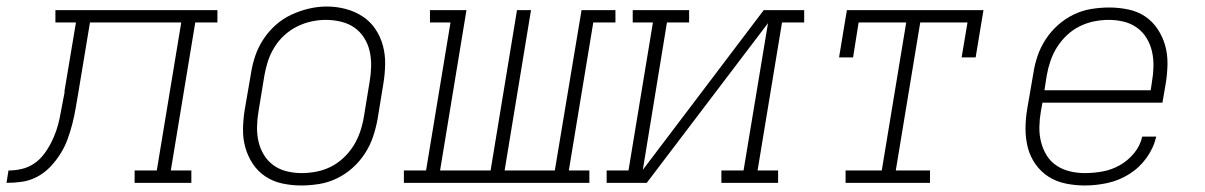

<svg xmlns="http://www.w3.org/2000/svg" viewBox="-76 -561 3696 589"><path d="M-56 0 -50 -38Q-30 -38 -10 -42.5Q10 -47 27.5 -58.5Q45 -70 58 -87Q71 -104 80.5 -122.5Q90 -141 96.5 -160Q103 -179 107 -198.5Q111 -218 114.5 -238Q118 -258 122 -277Q122 -277 122 -277.5Q122 -278 122 -278V-280Q122 -280 122 -281Q122 -282 122 -283L157 -492H94V-530H591V-492H523L448 -38H511V0H337V-38H405L480 -492H200L164 -275Q160 -252 156 -228.5Q152 -205 146 -181.5Q140 -158 131.5 -134.5Q123 -111 109.5 -89.5Q96 -68 78.5 -49.5Q61 -31 38.5 -19Q16 -7 -8 -3.5Q-32 0 -56 0Z M848 8Q819 8 790.5 2Q762 -4 738.5 -19.5Q715 -35 699.5 -58.5Q684 -82 676.5 -109Q669 -136 669.5 -166Q670 -196 675 -226L694 -336Q698 -363 707 -389.5Q716 -416 732 -440.5Q748 -465 770 -484.5Q792 -504 818 -516Q844 -528 871.5 -534.5Q899 -541 927 -541Q956 -541 984.5 -533.5Q1013 -526 1036.5 -510.5Q1060 -495 1075.5 -472Q1091 -449 1098.5 -421.5Q1106 -394 1105.5 -364Q1105 -334 1100 -304L1082 -194Q1077 -167 1068 -140.5Q1059 -114 1043 -89.5Q1027 -65 1005 -45.5Q983 -26 957 -13.5Q931 -1 903 3.5Q875 8 848 8ZM849 -30Q872 -30 895 -34.5Q918 -39 939 -49.5Q960 -60 978 -77Q996 -94 1008.5 -114Q1021 -134 1028.5 -156Q1036 -178 1040 -201L1058 -311Q1062 -334 1062.5 -358Q1063 -382 1058 -404Q1053 -426 1041 -445Q1029 -464 1011 -476.5Q993 -489 970 -494.5Q947 -500 923 -500Q901 -500 878.5 -495Q856 -490 835 -479.5Q814 -469 796 -452.5Q778 -436 765.5 -415.5Q753 -395 746 -373.5Q739 -352 735 -329L717 -219Q713 -196 712.5 -172.5Q712 -149 717 -127Q722 -105 733.5 -86Q745 -67 763 -54Q781 -41 803.5 -35.5Q826 -30 849 -30Z M1163 0V-38H1231L1306 -492H1243V-530H1355L1274 -38H1429L1510 -530H1553L1472 -38H1626L1708 -530H1812V-492H1744L1669 -38H1732V0Z M1785 0V-38H1852L1927 -492H1865V-530H2038V-492H1970L1896 -40L2267 -530H2391V-492H2323L2248 -38H2311V0H2137V-38H2205L2280 -490L1908 0Z M2518 0V-38H2629L2704 -492H2558L2541 -385H2498L2522 -530H2941L2917 -385H2874L2892 -492H2747L2672 -38H2777V0Z M3252 8Q3222 8 3193 2Q3164 -4 3140.5 -19Q3117 -34 3100.5 -57.5Q3084 -81 3077 -108.5Q3070 -136 3070 -166Q3070 -196 3075 -226L3094 -336Q3098 -363 3107 -389.5Q3116 -416 3132 -440.5Q3148 -465 3170 -484.5Q3192 -504 3218 -516.5Q3244 -529 3272 -533.5Q3300 -538 3327 -538Q3356 -538 3385 -532Q3414 -526 3437 -510.5Q3460 -495 3475.5 -471.5Q3491 -448 3498.5 -421Q3506 -394 3505.5 -364Q3505 -334 3500 -304L3490 -246H3122L3117 -219Q3113 -196 3112.5 -172Q3112 -148 3117.5 -126Q3123 -104 3134.5 -85Q3146 -66 3164.5 -53.5Q3183 -41 3205.5 -35.5Q3228 -30 3252 -30Q3279 -30 3306.5 -35Q3334 -40 3359 -54Q3384 -68 3403 -91Q3422 -114 3428 -142H3471Q3463 -107 3441 -76.5Q3419 -46 3387.5 -26.5Q3356 -7 3321 0.5Q3286 8 3252 8ZM3454 -284 3458 -311Q3462 -334 3462.5 -357.5Q3463 -381 3458 -403Q3453 -425 3441.5 -444Q3430 -463 3412 -476Q3394 -489 3371.5 -494.5Q3349 -500 3326 -500Q3303 -500 3280.5 -495.5Q3258 -491 3236.5 -480.5Q3215 -470 3197 -453Q3179 -436 3166.5 -416Q3154 -396 3146.5 -374Q3139 -352 3135 -329L3128 -284Z"/></svg>

Font: Iosevka Slab XLtExObl
Style: Regular
Weight: 200
Width: 7
Italic angle: -9°
Monospace: yes
Designer: Belleve Invis
Foundry: Belleve Invis
Version: Version 11.1.1; ttfautohint (v1.8.3)